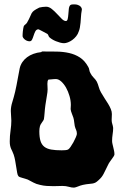

<svg xmlns="http://www.w3.org/2000/svg" viewBox="-20 -840 566 884"><path d="M506.8 -127.9Q505.9 -124 502.7 -119.1Q499.5 -114.3 494.9 -107.9Q490.2 -101.6 485.1 -94.2Q480 -86.9 476.1 -78.1Q469.7 -65.4 465.3 -56.2Q460.9 -46.9 456.8 -39.1Q452.6 -31.2 447.3 -24.4Q441.9 -17.6 433.1 -9.8Q424.8 -2 418.7 1Q412.6 3.9 405.3 5.1Q397.9 6.3 387.9 7.1Q377.9 7.8 361.8 11.2Q349.1 14.2 338.9 18.6Q328.6 22.9 320.8 23.9Q309.6 23.9 296.6 20Q283.7 16.1 267.1 16.1Q257.3 16.1 247.1 16.6Q236.8 17.1 226.1 17.1Q210.4 17.1 195.1 16.1Q179.7 15.1 164.1 11.2Q146 7.3 133.8 0.5Q121.6 -6.3 107.9 -13.2Q102.5 -15.1 96.2 -17.1Q89.8 -19 83.5 -20.8Q77.1 -22.5 72 -24.4Q66.9 -26.4 64.9 -28.8Q61 -33.2 59.1 -44.4Q57.1 -55.7 54.9 -69.8Q52.7 -84 50 -99.4Q47.4 -114.7 43 -127.9Q40 -136.7 36.9 -142.8Q33.7 -148.9 31 -155.3Q28.3 -161.6 26.6 -169.4Q24.9 -177.2 24.9 -189Q24.9 -213.9 28.6 -239Q32.2 -264.2 32.2 -284.2Q32.2 -295.4 31 -306.9Q29.8 -318.4 29.8 -329.1Q29.8 -348.6 36.9 -370.8Q43.9 -393.1 49.8 -418Q56.6 -448.2 61 -473.9Q65.4 -499.5 70.8 -525.9Q74.2 -541 83 -554Q91.8 -566.9 104.5 -576.4Q117.2 -585.9 133.8 -592Q150.4 -598.1 169.9 -600.1Q170.9 -600.1 171.6 -601.6Q172.4 -603 174.8 -603Q208 -603 239.5 -602.5Q271 -602.1 298.3 -595.9Q325.7 -589.8 348.1 -575.2Q370.6 -560.5 386.2 -532.2Q390.1 -525.9 391.1 -518.3Q392.1 -510.7 396 -503.9Q401.9 -491.7 411.1 -482.7Q420.4 -473.6 425.8 -463.9Q431.2 -452.6 434.6 -439.9Q438 -427.2 444.8 -415Q452.6 -400.9 461.4 -387.7Q470.2 -374.5 477.8 -362.1Q485.4 -349.6 490.2 -337.9Q495.1 -326.2 495.1 -314.9Q495.1 -308.1 494.6 -301.3Q494.1 -294.4 494.1 -287.1Q494.1 -277.8 497.1 -269Q500 -260.3 501 -251Q501 -236.8 498.5 -221.7Q496.1 -206.5 496.1 -190.9Q496.1 -185.1 497.8 -177.5Q499.5 -169.9 501.5 -161.9Q503.4 -153.8 505.1 -146Q506.8 -138.2 506.8 -131.8ZM334 -223.1Q334 -234.4 330.6 -241.5Q327.1 -248.5 324.2 -259.8Q322.3 -269 321.5 -278.6Q320.8 -288.1 317.9 -297.9Q314.9 -307.6 310.5 -317.9Q306.2 -328.1 305.2 -337.9Q305.2 -342.8 305.7 -347.2Q306.2 -351.6 306.2 -356.9Q306.2 -377 300 -397.9Q293.9 -418.9 284.2 -436.3Q274.4 -453.6 262 -464.8Q249.5 -476.1 236.8 -476.1Q232.4 -476.1 226.8 -475.6Q221.2 -475.1 216.1 -474.6Q210.9 -474.1 207.5 -473.9Q204.1 -473.6 204.1 -474.1Q200.2 -471.2 199.2 -466.1Q198.2 -460.9 198.2 -454.1Q198.2 -448.7 198.7 -442.1Q199.2 -435.5 199.2 -428.2Q199.2 -417 195.6 -397.5Q191.9 -377.9 189 -356Q187.5 -347.2 186.8 -338.1Q186 -329.1 185.3 -320.3Q184.6 -311.5 183.8 -304Q183.1 -296.4 182.1 -291Q181.6 -288.6 179 -284.7Q176.3 -280.8 173.1 -276.1Q169.9 -271.5 167.2 -267.1Q164.6 -262.7 164.1 -259.8Q161.1 -248 161.1 -235.8Q161.1 -208 166.5 -190.9Q171.9 -173.8 184.1 -164.3Q196.3 -154.8 215.8 -151.4Q235.4 -147.9 264.2 -147.9Q273.9 -147.9 281.7 -148.7Q289.6 -149.4 293.9 -151.9Q298.3 -154.3 304.9 -163.8Q311.5 -173.3 317.9 -184.8Q324.2 -196.3 328.9 -207.3Q333.5 -218.3 334 -223.1ZM356 -801.8Q356.9 -799.3 356.9 -798.3Q356.9 -797.4 356.9 -795.9Q356.9 -793 356 -789.6Q355 -786.1 354 -776.9Q353 -769.5 352.5 -758.3Q352.1 -747.1 350.8 -735.4Q349.6 -723.6 347.7 -712.9Q345.7 -702.1 342.8 -695.8Q338.9 -683.1 330.8 -673.1Q322.8 -663.1 313 -656Q303.2 -648.9 293 -645Q282.7 -641.1 274.9 -641.1Q266.6 -641.1 256.6 -643.8Q246.6 -646.5 237.1 -650.4Q227.5 -654.3 219.5 -659.4Q211.4 -664.6 207 -668.9Q204.6 -671.4 202.9 -676.5Q201.2 -681.6 197.8 -684.1Q196.8 -684.6 190.4 -688Q184.1 -691.4 176.8 -695.3Q169.4 -699.2 163.1 -702.4Q156.7 -705.6 155.8 -705.1Q147 -704.1 142.6 -695.6Q138.2 -687 135 -676.8Q131.8 -666.5 127.9 -658.2Q124 -649.9 116.2 -649.9Q109.9 -649.9 104 -652.3Q98.1 -654.8 93.8 -658.4Q89.4 -662.1 86.7 -666.3Q84 -670.4 84 -673.8Q84 -677.7 84.2 -683.6Q84.5 -689.5 85.2 -695.8Q85.9 -702.1 86.9 -708Q87.9 -713.9 88.9 -717.8Q90.3 -722.7 95.2 -726.1Q100.1 -729.5 104 -734.9Q114.3 -752.9 118.2 -762.7Q122.1 -772.5 125.7 -779.1Q129.4 -785.6 136.5 -791Q143.6 -796.4 161.1 -805.2Q166.5 -806.6 175.8 -807.9Q185.1 -809.1 191.9 -809.1Q205.6 -809.1 218.3 -798.8Q231 -788.6 242.4 -776.1Q253.9 -763.7 264.2 -753.4Q274.4 -743.2 283.2 -743.2Q289.6 -743.2 291.7 -752.7Q293.9 -762.2 294.7 -774.7Q295.4 -787.1 296.9 -799.3Q298.3 -811.5 304.2 -816.9Q307.1 -819.3 314.5 -819.6Q321.8 -819.8 325.2 -819.8Q335 -819.8 344 -814.9Q353 -810.1 356 -801.8Z"/></svg>

Font: Freckle Face
Style: Regular
Weight: 400
Designer: Astigmatic (AOETI)
Foundry: Astigmatic (AOETI)
Version: Version 1.000